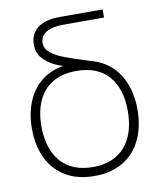

<svg xmlns="http://www.w3.org/2000/svg" viewBox="-84 -802 742 884"><g transform="rotate(-10 287.0 -360.5)"><path d="M40 -250Q40 -330 69.8 -390.8Q99.5 -451.5 155.2 -483.8Q211 -516 287 -512V-519Q366 -519 421.5 -485.8Q477 -452.5 505.5 -392.2Q534 -332 534 -253Q534 -173 505.2 -112.8Q476.5 -52.5 420.8 -19.2Q365 14 287 14Q208.5 14 153 -19Q97.5 -52 68.8 -111.5Q40 -171 40 -250ZM489 -255Q489 -359.5 437.5 -418.2Q386 -477 287 -477Q220 -477 174.8 -449.2Q129.5 -421.5 107.2 -371Q85 -320.5 85 -253Q85 -184 108 -133.5Q131 -83 176.2 -55.5Q221.5 -28 287 -28Q353 -28 398.2 -55.8Q443.5 -83.5 466.2 -134.5Q489 -185.5 489 -255ZM305 -488.5Q247 -503.5 209 -518.2Q171 -533 143.5 -560.5Q116 -588 116 -631Q116 -655.5 125.5 -675.2Q135 -695 153.8 -708.8Q172.5 -722.5 199 -729Q214.5 -733 229 -734Q243.5 -735 256 -735H456V-697H265Q252 -697 239.5 -695.8Q227 -694.5 216 -692Q188.5 -685.5 172.8 -670.2Q157 -655 157 -631Q157 -604 180.5 -584.5Q204 -565 244.2 -549.8Q284.5 -534.5 367.5 -508.5Q369.5 -508 376 -506L358 -473Q348.5 -476.5 333.8 -480.5Q319 -484.5 305 -488.5Z"/></g></svg>

Font: Tap Sans
Style: Regular
Weight: 400
Designer: Tap Payments
Foundry: Tap Payments
Version: Version 1.001;Glyphs 3.1.2 (3151)